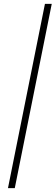

<svg xmlns="http://www.w3.org/2000/svg" viewBox="-20 -841 286 987"><path d="M56 126H21L211 -821H246Z"/></svg>

Font: Argentum Sans ExtraLight
Style: Italic
Weight: 200
Italic angle: -11°
Designer: Julieta Ulanovsky (font), Cristiano Sobral (main changes and remaster)
Foundry: Julieta Ulanovsky (font), Cristiano Sobral (main changes and remaster)
Version: Version 2.007;June 15, 2022;FontCreator 14.0.0.2814 64-bit; 